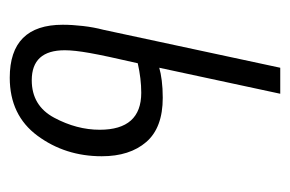

<svg xmlns="http://www.w3.org/2000/svg" viewBox="-118 -452 581 384"><g transform="rotate(90 172.0 -260.5)"><path d="M293 -174Q293 -230 264.5 -263Q236 -296 176 -296Q157 -296 141.5 -294Q126 -292 116 -289L168 -531H116L40 -177Q35 -158 32.5 -136.5Q30 -115 30 -96Q30 10 136 10Q211 10 252 -45.5Q293 -101 293 -174ZM81 -100Q81 -119 86.5 -150Q92 -181 107 -246Q138 -253 166 -253Q240 -253 240 -170Q240 -124 216 -79Q192 -34 141 -34Q81 -34 81 -100Z"/></g></svg>

Font: Noto Sans Display Condensed Light
Style: Italic
Weight: 300
Width: 3
Designer: Monotype Design team
Foundry: Monotype Imaging Inc.
Version: 1.000